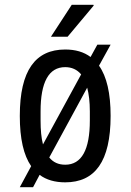

<svg xmlns="http://www.w3.org/2000/svg" viewBox="-20 -743 541 795"><path d="M260 -591 368 -720 367 -723H277L191 -591ZM390 -471 438 -558H383L355 -507C327 -528 292 -538 250 -538C127 -538 62 -452 62 -263C62 -168 78 -100 109 -55L62 32H117L144 -19C172 2 208 12 250 12C373 12 438 -74 438 -263C438 -357 422 -426 390 -471ZM250 -465C277 -465 299 -455 316 -435L158 -145C151 -172 148 -205 148 -244V-282C148 -403 182 -465 250 -465ZM184 -91 341 -380C348 -354 352 -321 352 -282V-244C352 -123 318 -61 250 -61C222 -61 200 -71 184 -91Z"/></svg>

Font: Archivo Narrow
Style: Regular
Weight: 400
Designer: Hector Gatti
Foundry: Omnibus-Type
Version: Version 1.003;PS 001.003;hotconv 1.0.70;makeotf.lib2.5.58329